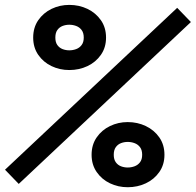

<svg xmlns="http://www.w3.org/2000/svg" viewBox="-38 -764 799 784"><path d="M741.5 -674 38.5 -13 -17.5 -71 685.5 -732ZM245 -478Q206 -478 172.5 -494Q139 -510 118.2 -540Q97.5 -570 97.5 -610.5Q97.5 -651.5 118.2 -681.5Q139 -711.5 172.5 -727.8Q206 -744 245 -744Q285 -744 319 -727.8Q353 -711.5 374 -681.5Q395 -651.5 395 -610.5Q395 -570 374 -540Q353 -510 319 -494Q285 -478 245 -478ZM245 -558.5Q259.5 -558.5 273 -563.5Q286.5 -568.5 295.2 -580Q304 -591.5 304 -610.5Q304 -630 295.2 -641.5Q286.5 -653 273 -658Q259.5 -663 245 -663Q230.5 -663 217.5 -658Q204.5 -653 196.2 -641.5Q188 -630 188 -610.5Q188 -591.5 196.2 -580Q204.5 -568.5 217.5 -563.5Q230.5 -558.5 245 -558.5ZM483.5 0.5Q444.5 0.5 411 -15.5Q377.5 -31.5 356.8 -61.5Q336 -91.5 336 -132Q336 -173 356.8 -203Q377.5 -233 411 -249.2Q444.5 -265.5 483.5 -265.5Q523.5 -265.5 557.5 -249.2Q591.5 -233 612.5 -203Q633.5 -173 633.5 -132Q633.5 -91.5 612.5 -61.5Q591.5 -31.5 557.5 -15.5Q523.5 0.5 483.5 0.5ZM483.5 -80Q498 -80 511.5 -85Q525 -90 533.8 -101.5Q542.5 -113 542.5 -132Q542.5 -151.5 533.8 -163Q525 -174.5 511.5 -179.5Q498 -184.5 483.5 -184.5Q469 -184.5 456 -179.5Q443 -174.5 434.8 -163Q426.5 -151.5 426.5 -132Q426.5 -113 434.8 -101.5Q443 -90 456 -85Q469 -80 483.5 -80Z"/></svg>

Font: Epilogue Black
Style: Italic
Weight: 900
Italic angle: -12°
Designer: Tyler Finck
Foundry: Etcetera Type Co
Version: Version 2.111